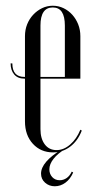

<svg xmlns="http://www.w3.org/2000/svg" viewBox="-20 -523 323 669"><path d="M67 -397Q67 -419 74.5 -438Q82 -457 95.5 -471.5Q109 -486 126.5 -494.5Q144 -503 164 -503Q184 -503 201.5 -494.5Q219 -486 232 -471.5Q245 -457 252.5 -438Q260 -419 260 -397V-249H121V-73Q121 -40 136 -20Q151 0 177 0Q202 0 224.5 -19.5Q247 -39 260 -71L265 -68Q251 -32 224.5 -12Q198 8 165 8Q122 8 94.5 -22Q67 -52 67 -100V-249H65Q42 -249 29.5 -263.5Q17 -278 17 -302H23Q23 -255 65 -255H67ZM206 -255V-434Q206 -497 164 -497Q121 -497 121 -434V-255ZM235 78Q225 101 208 113.5Q191 126 171 126Q151 126 137 113.5Q123 101 123 82Q123 41 196 -3H206Q181 12 166.5 30.5Q152 49 152 67Q152 83 162 94Q172 105 188 105Q201 105 212 97.5Q223 90 230 75Z"/></svg>

Font: Moniqa Cond Display
Style: Regular
Weight: 400
Width: 3
Designer: Rajesh Rajput
Foundry: Rajesh Rajput
Version: Version 1.000